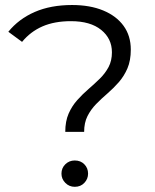

<svg xmlns="http://www.w3.org/2000/svg" viewBox="-20 -726 607 751"><path d="M235.3 -210.1Q235.3 -251.6 248.4 -281.6Q261.6 -311.6 282.4 -334.7Q303.2 -357.9 326.5 -378Q349.9 -398.2 370.7 -418.6Q391.5 -439.1 404.7 -463.8Q417.8 -488.5 417.8 -521.4Q417.8 -575.1 375.7 -609.1Q333.7 -643.2 257.4 -643.2Q193.3 -643.2 146.2 -622.8Q99.2 -602.3 66.3 -562.2L12.6 -601.7Q53.3 -651.9 115.9 -679.2Q178.5 -706.4 261.9 -706.4Q331.9 -706.4 383.5 -685.1Q435.1 -663.8 463.4 -624.9Q491.6 -586 491.6 -532Q491.6 -489.3 478.5 -458.7Q465.3 -428 444.5 -404.3Q423.7 -380.7 400.4 -360.5Q377 -340.4 356.2 -319.2Q335.4 -297.9 322.2 -271.9Q309.1 -245.9 309.1 -210.1ZM272.5 4.7Q250.6 4.7 235.5 -10.7Q220.4 -26 220.4 -46.8Q220.4 -68.6 235.5 -83.4Q250.6 -98.3 272.5 -98.3Q295.4 -98.3 309.9 -83.4Q324.5 -68.6 324.5 -46.8Q324.5 -26 309.9 -10.7Q295.4 4.7 272.5 4.7Z"/></svg>

Font: Montserrat Thin
Style: Regular
Weight: 100
Designer: Julieta Ulanovsky
Foundry: Julieta Ulanovsky
Version: Version 9.000